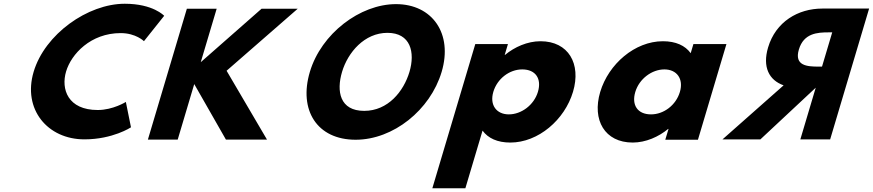

<svg xmlns="http://www.w3.org/2000/svg" viewBox="-20 -749 4678 1029"><path d="M503.9 -159.4C343.3 -159.4 306.1 -271.6 334.2 -365.9C362 -459.4 466 -571.6 626.7 -571.6C708.3 -571.6 751.5 -528.3 751.5 -528.3L859.9 -664.3C859.9 -664.3 801 -728.9 648.8 -728.9C449.9 -728.9 220.3 -565.7 160.3 -364.2C100.6 -163.6 234.4 -2.1 432.4 -2.1C584.6 -2.1 682 -66.7 682 -66.7L654.5 -202.7C654.5 -202.7 585.5 -159.4 503.9 -159.4Z M1410.9 -0.9 1194.4 -369.8 1575.5 -702.1H1381.7L1055.9 -415.7L1141.2 -702.1H981.4L772.6 -0.9H932.4L1021 -298.4L1190.8 -0.9Z M1640.7 -363.9C1579.7 -159.1 1678.6 -0.1 1886 -0.1C2087.4 -0.1 2286 -159.1 2347 -363.9C2408 -568.8 2297 -726.9 2102.4 -726.9C1909.4 -726.9 1701.7 -568.8 1640.7 -363.9ZM1813.2 -363.9C1844.4 -468.5 1933.3 -573 2056.5 -573C2180.6 -573 2205.6 -468.5 2174.5 -363.9C2143.4 -259.4 2059.5 -154.8 1932 -154.8C1801.1 -154.8 1782.1 -259.4 1813.2 -363.9Z M3051 -257C3095.7 -407 3026.7 -528 2876.7 -528C2806.7 -528 2737.5 -497 2687 -455H2685L2702.3 -513H2527.3L2297.1 260H2474.1L2566.1 -49C2595.9 -8 2646 15 2715 15C2865 15 3006.4 -107 3051 -257ZM2863 -257C2841.9 -186 2774 -136 2707 -136C2641 -136 2602.9 -186 2624 -257C2644.9 -327 2709.8 -377 2778.8 -377C2850.8 -377 2883.9 -327 2863 -257Z M3196.7 -256C3152.1 -106 3221 15 3371 15C3441 15 3510.3 -16 3560.8 -58H3562.8L3545.5 0H3720.5L3873.3 -513H3696.3L3681.7 -464C3651.9 -505 3601.7 -528 3532.7 -528C3382.7 -528 3241.4 -406 3196.7 -256ZM3384.7 -256C3405.9 -327 3473.8 -377 3540.8 -377C3606.8 -377 3644.9 -327 3623.7 -256C3602.9 -186 3538 -136 3469 -136C3397 -136 3363.9 -186 3384.7 -256Z M4637.9 -703.1 4429.1 -1.9H4269.3L4351.8 -279L4055.1 -1.9H3852L4179.7 -291.7C4101.9 -318.9 4065.1 -389.5 4096.5 -494.9C4137.5 -632.6 4257.1 -703.1 4387.2 -703.1ZM4385.5 -392 4440.2 -575.6H4421.5C4361.1 -575.6 4287.6 -571.4 4261.5 -483.8C4235.5 -396.3 4306.5 -392 4366.8 -392Z"/></svg>

Font: Hussar
Style: BdOblThree
Weight: 700
Foundry: Cannot Into Space Fonts
Version: Version 2.00